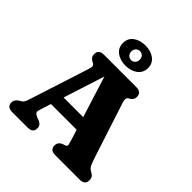

<svg xmlns="http://www.w3.org/2000/svg" viewBox="-245 -1106 1274 1274"><g transform="rotate(45 392.0 -469.0)"><path d="M269 -43Q269 0 219.5 0H74.5Q25 0 25 -43Q25 -67 52 -86L65.5 -93.5Q76 -100 82.2 -109.5Q88.5 -119 98.5 -151L230 -559.5Q237.5 -583 236 -593.5Q234.5 -604 216.5 -612.5Q186.5 -626 186.5 -657Q186.5 -700 236 -700H539Q588.5 -700 588.5 -657Q588.5 -626 556 -610.5Q536.5 -601 548.5 -563L674.5 -176.5Q687 -138 696 -119.5Q705 -101 722 -92.5Q742.5 -81.5 749.8 -70.8Q757 -60 757 -43Q757 0 707.5 0H478.5Q429 0 429 -43Q429 -72 459 -86.5L482 -94Q494.5 -99.5 492 -111.5Q489.5 -123.5 482 -148.5L459.5 -220H218.5L202 -169Q195 -146.5 190.8 -133.5Q186.5 -120.5 191 -111.5Q195.5 -102.5 216 -93L239 -85Q252.5 -79 260.8 -69Q269 -59 269 -43ZM247 -310H431L340 -600ZM387.5 -749.5Q337.5 -749.5 303.5 -774.2Q269.5 -799 269.5 -844.5Q269.5 -889 303.5 -913.8Q337.5 -938.5 387.5 -938.5Q438.5 -938.5 472 -913.2Q505.5 -888 505.5 -844.5Q505.5 -800.5 472 -775Q438.5 -749.5 387.5 -749.5ZM388 -886Q371 -886 359.8 -874.2Q348.5 -862.5 348.5 -844Q348.5 -825.5 359.8 -813.8Q371 -802 388 -802Q405.5 -802 416.2 -814Q427 -826 427 -844Q427 -862.5 416.2 -874.2Q405.5 -886 388 -886Z"/></g></svg>

Font: Fraunces 9pt S100
Style: Bold
Weight: 700
Version: Version 1.000; ttfautohint (v1.8.3)